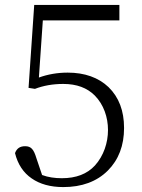

<svg xmlns="http://www.w3.org/2000/svg" viewBox="-20 -746 576 780"><path d="M237 14C312 14 373 -8 418 -53C462 -97 484 -155 484 -226C484 -296 463 -351 421 -392C380 -431 324 -451 255 -451C213 -451 174 -444 138 -431L154 -663H465V-726H119L96 -389L122 -385C156 -398 194 -405 237 -405C292 -405 334 -389 365 -358C437 -285 436 -152 366 -74C334 -39 289 -22 231 -22C202 -22 175 -26 151 -35L128 -103C117 -140 106 -152 82 -152C61 -152 48 -143 41 -124C52 -79 75 -44 109 -21C142 2 185 14 237 14Z"/></svg>

Font: AllPunType Light
Style: Regular
Weight: 300
Version: 1.0